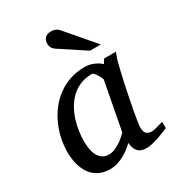

<svg xmlns="http://www.w3.org/2000/svg" viewBox="-178 -840 878 959"><g transform="rotate(-30 260.5 -360.0)"><path d="M371.1 -392.1Q371.6 -394.5 367.4 -403.3Q363.3 -412.1 357.4 -421.6Q351.6 -431.2 345 -438.5Q338.4 -445.8 334 -445.8Q295.9 -445.8 265.9 -433.3Q235.8 -420.9 213.4 -399.7Q190.9 -378.4 175 -350.6Q159.2 -322.8 149.4 -292.5Q139.6 -262.2 135.3 -231.4Q130.9 -200.7 130.9 -172.9Q130.9 -151.9 134.3 -130.9Q137.7 -109.9 146.2 -92.8Q154.8 -75.7 169.7 -64.9Q184.6 -54.2 208 -54.2Q225.6 -54.2 243.2 -62Q260.7 -69.8 275.9 -80.1Q291 -90.3 302.2 -100.6Q313.5 -110.8 318.8 -116.2ZM518.1 -26.9Q512.2 -24.4 496.6 -17.8Q481 -11.2 461.7 -4.6Q442.4 2 422.6 7.1Q402.8 12.2 388.2 12.2Q370.1 12.2 357.7 7.8Q345.2 3.4 337.2 -5.4Q329.1 -14.2 324.7 -26.9Q320.3 -39.6 318.8 -56.2Q307.6 -45.4 292.5 -33.4Q277.3 -21.5 259 -11.2Q240.7 -1 220 5.6Q199.2 12.2 176.8 12.2Q147.5 12.2 125.2 3.9Q103 -4.4 86.9 -18.3Q70.8 -32.2 60.3 -50.5Q49.8 -68.8 43.5 -88.6Q37.1 -108.4 34.7 -128.7Q32.2 -148.9 32.2 -167Q32.2 -205.6 40.5 -244.9Q48.8 -284.2 65.2 -320.6Q81.5 -356.9 106 -388.7Q130.4 -420.4 162.4 -443.8Q194.3 -467.3 233.6 -480.7Q272.9 -494.1 319.8 -494.1Q333.5 -494.1 346.9 -491Q360.4 -487.8 372.1 -482.7Q383.8 -477.5 393.6 -471.2Q403.3 -464.8 410.2 -458L424.8 -481.9H493.2Q490.7 -476.1 487.8 -468Q484.9 -460 481.9 -451.7Q479 -443.4 476.8 -436Q474.6 -428.7 474.1 -424.8Q470.7 -411.6 464.4 -385Q458 -358.4 450.9 -325.2Q443.8 -292 436.3 -255.6Q428.7 -219.2 422.9 -186.8Q417 -154.3 413.1 -129.2Q409.2 -104 409.2 -92.8Q409.2 -66.4 420.4 -56.6Q431.6 -46.9 452.1 -46.9Q457 -46.9 466.6 -49.1Q476.1 -51.3 486.3 -54.2Q496.6 -57.1 505.4 -59.6Q514.2 -62 518.1 -63ZM383.8 -550.8 238.8 -646Q228.5 -652.8 222.2 -662.8Q215.8 -672.9 215.8 -688Q215.8 -695.3 218 -703.1Q220.2 -710.9 225.3 -717.3Q230.5 -723.6 239 -727.8Q247.6 -731.9 260.7 -731.9Q271.5 -731.9 279.1 -730Q286.6 -728 292.5 -724.9Q298.3 -721.7 303 -717Q307.6 -712.4 312 -707L445.8 -550.8Z"/></g></svg>

Font: Charis SIL Afr
Style: Italic
Weight: 400
Italic angle: -11°
Foundry: SIL International
Version: Version 5.000